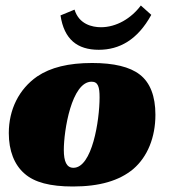

<svg xmlns="http://www.w3.org/2000/svg" viewBox="-20 -670 615 698"><path d="M315 -441C229 -441 164 -425 115 -392C49 -346 12 -272 12 -186C12 -122 32 -71 69 -39C105 -7 162 8 245 8C342 8 414 -13 465 -56C516 -100 545 -170 545 -253C545 -320 526 -370 488 -399C452 -427 394 -441 315 -441ZM247 -60C222 -60 212 -83 212 -125C212 -195 240 -373 313 -373C337 -373 342 -353 342 -316C342 -232 315 -60 247 -60ZM339 -489C414 -489 480 -525 530 -616L492 -650C457 -603 403 -571 347 -571C315 -571 267 -582 251 -635L200 -614C213 -527 261 -489 339 -489Z"/></svg>

Font: Racing Sans One
Style: Regular
Weight: 400
Designer: Pablo Impallari, Rodrigo Fuenzalida
Foundry: Pablo Impallari, Rodrigo Fuenzalida
Version: Version 1.001